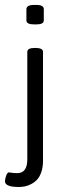

<svg xmlns="http://www.w3.org/2000/svg" viewBox="-33 -589 262 770"><path d="M103.8 -491.1Q72.9 -491.1 72.9 -507.3V-552.1Q72.9 -569.2 103.8 -569.2H113Q142.7 -569.2 142.7 -552.1V-507.3Q142.7 -491.1 113 -491.1ZM42 160.9Q-13.1 160.9 -13.1 137.9Q-13.1 130 -8.5 116.1Q-4 102.3 3.2 102.3Q4.4 102.3 13.7 103.8Q23 105.4 35.7 105.4Q76.5 105.4 76.5 50.3V-380.9Q76.5 -396.7 106.2 -396.7H109.4Q139.5 -396.7 139.5 -380.9V55.9Q139.5 80.9 133 100.3Q126.4 119.7 116.3 130.8Q106.2 141.9 92.5 149Q78.9 156.2 66.8 158.5Q54.7 160.9 42 160.9Z"/></svg>

Font: Jaldi
Style: Regular
Weight: 400
Designer: Pablo Cosgaya and Nicolas Silva
Foundry: Omnibus-Type
Version: Version 1.001;PS 001.001;hotconv 1.0.70;makeotf.lib2.5.58329